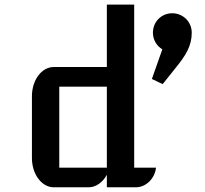

<svg xmlns="http://www.w3.org/2000/svg" viewBox="-20 -796 873 816"><path d="M625.5 -460.4 671.4 -438.5 727.1 -508.3C769.5 -560.5 794.9 -600.6 794.9 -657.2C794.9 -703.1 757.8 -739.7 712.4 -739.7C665.5 -739.7 629.9 -703.1 629.9 -657.2C629.9 -626.5 646 -600.6 669.9 -586.4ZM115.7 -124C115.7 -55.7 157.2 0 208.5 0H356.9C387.2 0 416.5 -20.5 434.1 -53.2V0H557.6C600.6 0 638.2 -37.6 643.1 -83.5H550.3V-776.4H434.1V-511.2H208.5C157.2 -511.2 115.7 -456.1 115.7 -387.2ZM231.9 -83.5V-427.7H434.1V-83.5Z"/></svg>

Font: Atomic Age
Style: Regular
Weight: 400
Designer: James Grieshaber
Foundry: James Grieshaber
Version: Version 1.002